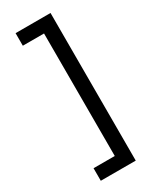

<svg xmlns="http://www.w3.org/2000/svg" viewBox="-222 -763 788 980"><g transform="rotate(-30 172.0 -273.0)"><path d="M60 162V88H185V-634H60V-708H266V162Z"/></g></svg>

Font: Atkinson Hyperlegible Next
Style: Regular
Weight: 400
Designer: Elliott Scott, Megan Eiswerth, Linus Boman, Theodore Petrosky, Letters from Sweden
Foundry: Applied Design Works, Letters from Sweden
Version: Version 2.001